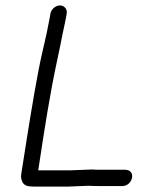

<svg xmlns="http://www.w3.org/2000/svg" viewBox="-20 -689 552 708"><path d="M467 -34C470 -51 459 -63 442 -63H350C341 -63 331 -63 319 -64L242 -61H121L140 -185C150 -248 159 -303 171 -368C186 -449 198 -496 211 -565C216 -590 222 -613 226 -639C229 -655 217 -669 201 -669C185 -669 169 -655 166 -639L164 -627L152 -566C148 -548 143 -525 136 -496C117 -414 95 -278 80 -185L58 -45C57 -36 58 -28 62 -19C69 -4 83 -1 104 -1H232L308 -4C321 -3 331 -3 340 -3H432C449 -3 464 -17 467 -34Z"/></svg>

Font: Squarish
Style: It
Weight: 400
Foundry: Cannot Into Space Fonts
Version: Version 0.272